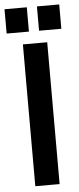

<svg xmlns="http://www.w3.org/2000/svg" viewBox="-70 -912 389 944"><g transform="rotate(-5 125.0 -440.0)"><path d="M-10 -760V-880H100V-760ZM150 -760V-880H260V-760ZM65 0V-700H185V0Z"/></g></svg>

Font: Cuprum
Style: Bold
Weight: 700
Designer: Jovanny Lemonad
Foundry: Jovanny Lemonad
Version: Version 2.000